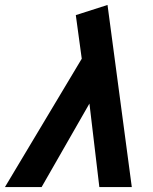

<svg xmlns="http://www.w3.org/2000/svg" viewBox="-78 -755 618 775"><path d="M323 0 283 -337 90 0H-58L252 -518L228 -694L356 -735L454 0Z"/></svg>

Font: Radio Canada SemiBold
Style: Italic
Weight: 600
Italic angle: -12°
Designer: Charles Daoud, Etienne Aubert Bonn, Alexandre Saumier Demers, Jacques Le Bailly
Foundry: Radio-Canada
Version: Version 2.104; ttfautohint (v1.8.4.7-5d5b);gftools[0.9.28.de